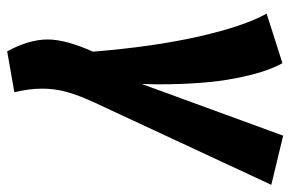

<svg xmlns="http://www.w3.org/2000/svg" viewBox="-157 -430 809 535"><g transform="rotate(90 247.5 -162.5)"><path d="M215 -199 214 -153 358 -547 495 -514 267 -24Q246 21 236.5 55Q227 89 227 124Q227 161 237 202L123 222Q90 161 90 109Q90 59 124 -17Q110 -188 81.5 -313Q53 -438 18 -501L156 -545Q182 -499 198.5 -412.5Q215 -326 215 -199Z"/></g></svg>

Font: Fira Sans Condensed
Style: Bold Italic
Weight: 700
Width: 3
Italic angle: -8°
Designer: Carrois Corporate & Edenspiekermann AG
Foundry: Carrois Corporate GbR & Edenspiekermann AG
Version: Version 4.203